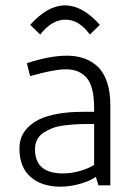

<svg xmlns="http://www.w3.org/2000/svg" viewBox="-20 -698 505 723"><path d="M131.3 -567.9 93.8 -604.5Q159.2 -677.7 224.6 -677.7Q291 -677.7 356 -604.5L318.4 -567.9Q277.8 -624 226.6 -624Q174.8 -624 131.3 -567.9ZM111.8 -135.7Q111.8 -44.9 217.3 -44.9Q248.5 -44.9 281 -54.2Q313.5 -63.5 334.5 -77.1V-231H307.1Q283.7 -231 264.2 -229.7Q244.6 -228.5 220.7 -225.6Q196.8 -222.7 178.7 -215.8Q160.6 -209 144.8 -199Q128.9 -189 120.4 -172.9Q111.8 -156.7 111.8 -135.7ZM81.1 -460Q167.5 -488.3 231.4 -488.3Q267.6 -488.3 296.4 -478.3Q325.2 -468.3 347.9 -447Q370.6 -425.8 383.1 -388.9Q395.5 -352.1 395.5 -301.3V0H350.6L340.8 -32.2Q323.2 -18.1 284.2 -6.6Q245.1 4.9 207.5 4.9Q137.2 4.9 95.2 -31.7Q53.2 -68.4 53.2 -138.7Q53.2 -161.1 60.3 -180.4Q67.4 -199.7 84.7 -217.8Q102.1 -235.8 128.7 -248.8Q155.3 -261.7 196.8 -269.3Q238.3 -276.9 291.5 -276.9H334.5V-292.5Q334 -372.6 306.4 -404.8Q278.8 -437 228.5 -437Q221.2 -437 212.6 -436.3Q204.1 -435.5 197.8 -434.8Q191.4 -434.1 180.4 -431.9Q169.4 -429.7 164.3 -429Q159.2 -428.2 146 -425Q132.8 -421.9 129.4 -420.9Q126 -419.9 110.6 -416Q95.2 -412.1 93.3 -411.6Z"/></svg>

Font: Anaheim
Style: Regular
Weight: 400
Designer: vernon adams
Foundry: vernon adams
Version: Version 1.002; ttfautohint (v0.93.5-3d13) -l 8 -r 50 -G 200 